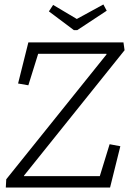

<svg xmlns="http://www.w3.org/2000/svg" viewBox="-20 -840 602 860"><path d="M311 -705 199 -789 218 -818 324 -755 443 -820 458 -792 326 -705ZM473 0H6L8 -37L457 -596V-599H151L107 -458L61 -466L107 -650H533L538 -615L88 -54L87 -51H427L471 -194L519 -185Z"/></svg>

Font: Zilla Slab Light
Style: Italic
Weight: 300
Italic angle: -6°
Designer: Typotheque.com
Foundry: Typotheque type foundry
Version: Version 1.1; 2017; ttfautohint (v1.6)